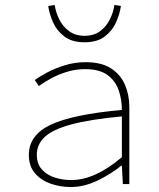

<svg xmlns="http://www.w3.org/2000/svg" viewBox="-20 -740 640 772"><path d="M264 12Q222 12 183.5 -1.5Q145 -15 120.5 -43.5Q96 -72 96 -117Q96 -197 184 -238.5Q272 -280 470 -298Q470 -340 457 -377.5Q444 -415 412 -438.5Q380 -462 322 -462Q284 -462 248.5 -451Q213 -440 184 -424Q155 -408 136 -394L120 -418Q137 -431 168.5 -448Q200 -465 240.5 -477.5Q281 -490 324 -490Q388 -490 426.5 -465Q465 -440 482.5 -399Q500 -358 500 -310V0H474L470 -74H468Q426 -40 372 -14Q318 12 264 12ZM266 -16Q314 -16 365 -39Q416 -62 470 -108V-272Q341 -260 266 -239.5Q191 -219 159.5 -189Q128 -159 128 -118Q128 -81 148.5 -58.5Q169 -36 200.5 -26Q232 -16 266 -16ZM320 -570Q269 -570 238.5 -593.5Q208 -617 193 -651Q178 -685 174 -716L200 -720Q204 -691 218 -662.5Q232 -634 257.5 -615Q283 -596 320 -596Q358 -596 383 -615Q408 -634 422 -662.5Q436 -691 440 -720L466 -716Q462 -685 447 -651Q432 -617 401.5 -593.5Q371 -570 320 -570Z"/></svg>

Font: Source Code Pro ExtraLight
Style: Regular
Weight: 200
Monospace: yes
Designer: Paul D. Hunt, Teo Tuominen
Foundry: Adobe
Version: Version 1.026;hotconv 1.1.0;makeotfexe 2.6.0